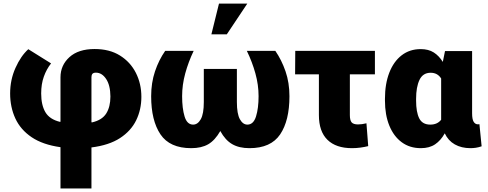

<svg xmlns="http://www.w3.org/2000/svg" viewBox="-20 -810 2701 1063"><path d="M314.9 233.4V4.9Q216.8 -8.8 155.3 -50.3Q93.8 -91.8 64.9 -154.3Q36.1 -216.8 36.1 -292.5Q36.1 -368.2 65.7 -434.1Q95.2 -500 136.7 -537.6L262.7 -459Q237.3 -426.8 222.7 -385.7Q208 -344.7 208 -292.5Q208 -228.5 231.2 -189Q254.4 -149.4 312 -135.3L314.9 -136.2V-381.8Q314.9 -448.7 364.5 -493.7Q414.1 -538.6 503.9 -538.6Q586.4 -538.6 644 -502.7Q701.7 -466.8 732.2 -406.7Q762.7 -346.7 762.7 -273.9Q762.7 -203.1 733.9 -144Q705.1 -85 644.3 -45.4Q583.5 -5.9 486.3 6.3V233.4ZM489.3 -132.3Q544.9 -145 568.1 -181.6Q591.3 -218.3 591.3 -275.9Q590.8 -337.9 567.6 -372.8Q544.4 -407.7 511.2 -407.7Q497.1 -407.7 491.7 -401.1Q486.3 -394.5 486.3 -382.8V-133.3Z M1038.6 10.3Q919.9 10.3 868.4 -66.2Q816.9 -142.6 816.9 -277.3Q816.9 -351.6 838.1 -414.8Q859.4 -478 894.5 -528.3H1052.2Q1022.9 -466.8 1005.6 -403.6Q988.3 -340.3 988.3 -277.3Q988.3 -210 1002 -165Q1015.6 -120.1 1049.3 -120.1Q1074.7 -120.1 1091.6 -149.9Q1108.4 -179.7 1108.4 -245.1V-428.2H1291.5V-245.1Q1291.5 -179.7 1308.1 -149.9Q1324.7 -120.1 1349.6 -120.1Q1383.3 -120.1 1397.5 -165.5Q1411.6 -210.9 1411.6 -277.3Q1411.6 -340.3 1394 -403.6Q1376.5 -466.8 1346.7 -528.3H1504.4Q1539.1 -478 1560.8 -415Q1582.5 -352.1 1582.5 -277.3Q1582.5 -142.1 1531 -65.9Q1479.5 10.3 1361.3 10.3Q1303.7 10.3 1265.4 -12Q1227.1 -34.2 1199.7 -84.5Q1169.9 -32.7 1132.6 -11.2Q1095.2 10.3 1038.6 10.3ZM1150.4 -620.1 1192.4 -790H1349.1L1235.8 -620.1Z M1928.7 10.3Q1840.3 10.3 1793 -35.9Q1745.6 -82 1745.6 -172.9V-398.4H1613.8L1614.7 -528.3H2055.7V-398.4H1917V-172.9Q1917 -143.6 1927 -132.3Q1937 -121.1 1962.4 -121.1Q1983.4 -121.1 2008.8 -127.4L2018.6 -1Q1999 3.9 1975.8 7.1Q1952.6 10.3 1928.7 10.3Z M2310.1 10.3Q2248.5 10.3 2204.1 -22.5Q2159.7 -55.2 2135.5 -114.5Q2111.3 -173.8 2111.3 -252.9V-263.2Q2111.3 -345.7 2135.3 -407.5Q2159.2 -469.2 2203.6 -503.7Q2248 -538.1 2309.1 -538.1Q2352.5 -538.1 2381.6 -519.5Q2410.6 -501 2431.6 -467.3L2443.8 -527.3H2593.8V-183.1Q2593.8 -149.4 2602.5 -135.5Q2611.3 -121.6 2626.5 -121.6Q2631.3 -121.6 2634.3 -122.6L2646.5 0Q2629.4 5.9 2614.3 8.1Q2599.1 10.3 2584.5 10.3Q2534.7 10.3 2498 -10.5Q2461.4 -31.2 2442.4 -71.8Q2420.4 -32.2 2388.9 -11Q2357.4 10.3 2310.1 10.3ZM2362.3 -120.1Q2401.4 -120.1 2422.4 -147V-375.5Q2402.3 -407.2 2364.3 -407.2Q2321.3 -407.2 2302.5 -367.7Q2283.7 -328.1 2283.7 -263.2V-252.9Q2283.7 -189.5 2301 -154.8Q2318.4 -120.1 2362.3 -120.1Z"/></svg>

Font: Roboto Slab Black
Style: Regular
Weight: 900
Designer: Google
Version: Version 2.000; ttfautohint (v1.8.1.43-b0c9)